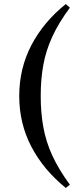

<svg xmlns="http://www.w3.org/2000/svg" viewBox="-20 -752 405 948"><path d="M305 176Q195 87 135 -27.5Q75 -142 75 -278Q75 -414 135 -529Q195 -644 305 -732L325 -714Q270 -640 238.5 -571.5Q207 -503 194 -432Q181 -361 181 -278Q181 -196 194 -124Q207 -52 238.5 16.5Q270 85 325 160Z"/></svg>

Font: DeepMind Serif Text
Style: Regular
Weight: 400
Designer: Frank Grießhammer / Modifications: Colophon Foundry
Foundry: Colophon Foundry
Version: Version 5.003; ttfautohint (v1.8.2)